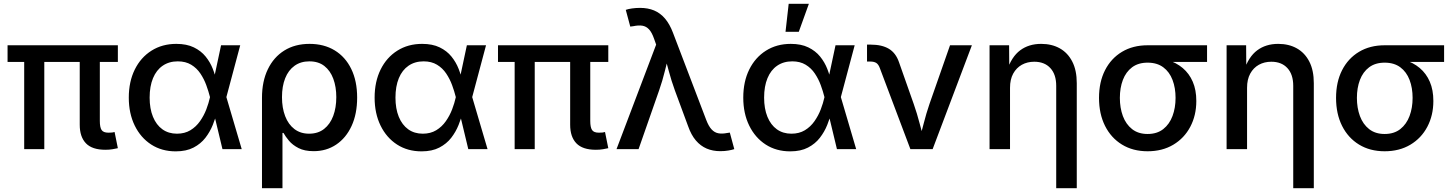

<svg xmlns="http://www.w3.org/2000/svg" viewBox="-20 -779 7583 1003"><path d="M530.8 3.4Q461.4 3.4 429 -30.3Q396.5 -64 396.5 -127.4V-514.2H501.5V-147Q501.5 -113.8 510.7 -99.9Q520 -85.9 546.4 -85.9Q558.6 -85.9 565.7 -86.7Q572.8 -87.4 578.6 -89.4L595.7 -4.9Q585 -2.4 568.1 0.5Q551.3 3.4 530.8 3.4ZM106.4 0V-514.2H211.4V0ZM19.5 -455.6V-542.5H595.7V-455.6Z M897.9 11.7Q825.2 11.7 770 -23.9Q714.8 -59.6 683.8 -123Q652.8 -186.5 652.8 -269Q652.8 -352.5 684.1 -415.8Q715.3 -479 771.5 -514.4Q827.6 -549.8 900.9 -549.8Q955.1 -549.8 992.7 -531.5Q1030.3 -513.2 1054.2 -483.6Q1078.1 -454.1 1091.8 -418.9Q1105.5 -383.8 1111.8 -350.6H1147.9L1162.1 -273.4L1242.7 0H1142.1L1076.7 -272.9Q1069.3 -302.2 1057.6 -334.2Q1045.9 -366.2 1026.9 -394.8Q1007.8 -423.3 978.8 -440.9Q949.7 -458.5 908.7 -458.5Q863.3 -458.5 830.1 -435.8Q796.9 -413.1 779.3 -370.6Q761.7 -328.1 761.7 -269Q761.7 -211.4 779.1 -168.9Q796.4 -126.5 828.4 -103.5Q860.4 -80.6 904.3 -80.6Q944.8 -80.6 974.6 -98.6Q1004.4 -116.7 1024.9 -146Q1045.4 -175.3 1057.9 -208Q1070.3 -240.7 1076.7 -270L1134.8 -542.5H1234.9L1162.1 -270L1147.9 -195.3H1114.3Q1106 -162.6 1091.6 -126.5Q1077.1 -90.3 1053 -59.1Q1028.8 -27.8 991 -8.1Q953.1 11.7 897.9 11.7Z M1348.6 204.1V-268.1Q1348.6 -354 1379.2 -417.2Q1409.7 -480.5 1465.3 -515.1Q1521 -549.8 1597.2 -549.8Q1672.4 -549.8 1728.3 -515.9Q1784.2 -481.9 1814.9 -418.9Q1845.7 -356 1845.7 -269Q1845.7 -184.1 1816.7 -121.1Q1787.6 -58.1 1736.3 -23.7Q1685.1 10.7 1618.7 10.7Q1570.8 10.7 1539.6 -5.4Q1508.3 -21.5 1489.7 -43.7Q1471.2 -65.9 1460.9 -84.5H1455.6V204.1ZM1594.7 -80.6Q1641.6 -80.6 1673.1 -105.5Q1704.6 -130.4 1720.7 -173.3Q1736.8 -216.3 1736.8 -271.5Q1736.8 -325.2 1721.2 -367.4Q1705.6 -409.7 1674.6 -434.1Q1643.6 -458.5 1596.2 -458.5Q1550.8 -458.5 1518.6 -435.3Q1486.3 -412.1 1469.7 -370.1Q1453.1 -328.1 1453.1 -271.5Q1453.1 -215.3 1469.7 -172.1Q1486.3 -128.9 1518.1 -104.7Q1549.8 -80.6 1594.7 -80.6Z M2182.1 11.7Q2109.4 11.7 2054.2 -23.9Q1999 -59.6 1968 -123Q1937 -186.5 1937 -269Q1937 -352.5 1968.3 -415.8Q1999.5 -479 2055.7 -514.4Q2111.8 -549.8 2185.1 -549.8Q2239.3 -549.8 2276.9 -531.5Q2314.5 -513.2 2338.4 -483.6Q2362.3 -454.1 2376 -418.9Q2389.6 -383.8 2396 -350.6H2432.1L2446.3 -273.4L2526.9 0H2426.3L2360.8 -272.9Q2353.5 -302.2 2341.8 -334.2Q2330.1 -366.2 2311 -394.8Q2292 -423.3 2262.9 -440.9Q2233.9 -458.5 2192.9 -458.5Q2147.5 -458.5 2114.3 -435.8Q2081.1 -413.1 2063.5 -370.6Q2045.9 -328.1 2045.9 -269Q2045.9 -211.4 2063.2 -168.9Q2080.6 -126.5 2112.5 -103.5Q2144.5 -80.6 2188.5 -80.6Q2229 -80.6 2258.8 -98.6Q2288.6 -116.7 2309.1 -146Q2329.6 -175.3 2342 -208Q2354.5 -240.7 2360.8 -270L2418.9 -542.5H2519L2446.3 -270L2432.1 -195.3H2398.4Q2390.1 -162.6 2375.7 -126.5Q2361.3 -90.3 2337.2 -59.1Q2313 -27.8 2275.1 -8.1Q2237.3 11.7 2182.1 11.7Z M3092.8 3.4Q3023.4 3.4 2991 -30.3Q2958.5 -64 2958.5 -127.4V-514.2H3063.5V-147Q3063.5 -113.8 3072.8 -99.9Q3082 -85.9 3108.4 -85.9Q3120.6 -85.9 3127.7 -86.7Q3134.8 -87.4 3140.6 -89.4L3157.7 -4.9Q3147 -2.4 3130.1 0.5Q3113.3 3.4 3092.8 3.4ZM2668.5 0V-514.2H2773.4V0ZM2581.5 -455.6V-542.5H3157.7V-455.6Z M3200.7 0 3407.7 -545.9 3397 -576.2Q3385.3 -609.9 3370.4 -625.7Q3355.5 -641.6 3335.4 -644.8Q3315.4 -647.9 3288.1 -642.1L3272.5 -640.1L3249 -727.5Q3260.7 -731.9 3281.5 -734.9Q3302.2 -737.8 3323.7 -737.8Q3364.7 -737.8 3397 -724.4Q3429.2 -710.9 3453.9 -682.1Q3478.5 -653.3 3495.6 -607.9L3669.4 -152.3Q3682.1 -119.1 3697.5 -102.8Q3712.9 -86.4 3732.4 -82.8Q3752 -79.1 3776.9 -84L3792.5 -86.4L3815.9 0Q3804.7 3.9 3785.2 7.3Q3765.6 10.7 3742.7 10.7Q3703.6 10.7 3671.6 -2.9Q3639.6 -16.6 3615.2 -45.2Q3590.8 -73.7 3574.7 -119.6L3505.4 -307.1Q3486.8 -358.4 3473.9 -407.2Q3460.9 -456.1 3446.8 -506.8H3479Q3465.3 -457.5 3453.1 -407.5Q3440.9 -357.4 3423.3 -307.1L3315.9 0Z M4107.9 11.7Q4035.2 11.7 3980 -23.9Q3924.8 -59.6 3893.8 -123Q3862.8 -186.5 3862.8 -269Q3862.8 -352.5 3894 -415.8Q3925.3 -479 3981.4 -514.4Q4037.6 -549.8 4110.8 -549.8Q4165 -549.8 4202.6 -531.5Q4240.2 -513.2 4264.2 -483.6Q4288.1 -454.1 4301.8 -418.9Q4315.4 -383.8 4321.8 -350.6H4357.9L4372.1 -273.4L4452.6 0H4352.1L4286.6 -272.9Q4279.3 -302.2 4267.6 -334.2Q4255.9 -366.2 4236.8 -394.8Q4217.8 -423.3 4188.7 -440.9Q4159.7 -458.5 4118.7 -458.5Q4073.2 -458.5 4040 -435.8Q4006.8 -413.1 3989.3 -370.6Q3971.7 -328.1 3971.7 -269Q3971.7 -211.4 3989 -168.9Q4006.3 -126.5 4038.3 -103.5Q4070.3 -80.6 4114.3 -80.6Q4154.8 -80.6 4184.6 -98.6Q4214.4 -116.7 4234.9 -146Q4255.4 -175.3 4267.8 -208Q4280.3 -240.7 4286.6 -270L4344.7 -542.5H4444.8L4372.1 -270L4357.9 -195.3H4324.2Q4315.9 -162.6 4301.5 -126.5Q4287.1 -90.3 4262.9 -59.1Q4238.8 -27.8 4200.9 -8.1Q4163.1 11.7 4107.9 11.7ZM4083.5 -612.8 4100.1 -759.3H4205.6L4152.8 -612.8Z M4735.8 0 4576.2 -423.3Q4569.3 -442.4 4557.9 -450Q4546.4 -457.5 4525.9 -457.5H4509.3V-545.9H4528.3Q4586.9 -545.9 4623.3 -524.2Q4659.7 -502.4 4676.3 -454.1L4753.4 -235.4Q4771 -185.1 4783.9 -135Q4796.9 -85 4810.5 -35.6H4779.3Q4793 -85 4805.7 -135.3Q4818.4 -185.5 4835.4 -235.4L4942.9 -542.5H5057.1L4852.1 0Z M5256.3 -320.3V0H5149.4V-542.5H5251.5L5252.4 -409.7H5240.2Q5264.2 -482.4 5309.3 -516.1Q5354.5 -549.8 5418.9 -549.8Q5474.6 -549.8 5516.4 -526.4Q5558.1 -502.9 5581.5 -457.3Q5605 -411.6 5605 -344.2V204.1H5497.6V-330.6Q5497.6 -390.1 5467 -423.3Q5436.5 -456.5 5382.8 -456.5Q5346.7 -456.5 5318.1 -440.7Q5289.6 -424.8 5272.9 -394.5Q5256.3 -364.3 5256.3 -320.3Z M5975.1 11.2Q5898.4 11.2 5841.3 -23.7Q5784.2 -58.6 5752.7 -121.3Q5721.2 -184.1 5721.2 -267.6Q5721.2 -350.6 5752.7 -412.4Q5784.2 -474.1 5841.3 -508.3Q5898.4 -542.5 5975.1 -542.5H6285.6V-455.6H6051.3L5975.1 -451.7Q5926.3 -451.7 5894 -427.5Q5861.8 -403.3 5845.9 -361.6Q5830.1 -319.8 5830.1 -267.6Q5830.1 -215.3 5845.9 -172.6Q5861.8 -129.9 5894 -104.5Q5926.3 -79.1 5975.1 -79.1Q6024.4 -79.1 6056.9 -104.7Q6089.4 -130.4 6105.2 -173.1Q6121.1 -215.8 6121.1 -267.6Q6121.1 -319.8 6105.2 -361.6Q6089.4 -403.3 6056.9 -427.5Q6024.4 -451.7 5975.1 -451.7V-480.5Q6031.2 -480.5 6077.9 -466.3Q6124.5 -452.1 6158.4 -423.6Q6192.4 -395 6210.9 -352.1Q6229.5 -309.1 6229.5 -251.5Q6229.5 -176.3 6198 -116.7Q6166.5 -57.1 6109.1 -22.9Q6051.8 11.2 5975.1 11.2Z M6494.6 -320.3V0H6387.7V-542.5H6489.7L6490.7 -409.7H6478.5Q6502.4 -482.4 6547.6 -516.1Q6592.8 -549.8 6657.2 -549.8Q6712.9 -549.8 6754.6 -526.4Q6796.4 -502.9 6819.8 -457.3Q6843.3 -411.6 6843.3 -344.2V204.1H6735.8V-330.6Q6735.8 -390.1 6705.3 -423.3Q6674.8 -456.5 6621.1 -456.5Q6585 -456.5 6556.4 -440.7Q6527.8 -424.8 6511.2 -394.5Q6494.6 -364.3 6494.6 -320.3Z M7213.4 11.2Q7136.7 11.2 7079.6 -23.7Q7022.5 -58.6 6991 -121.3Q6959.5 -184.1 6959.5 -267.6Q6959.5 -350.6 6991 -412.4Q7022.5 -474.1 7079.6 -508.3Q7136.7 -542.5 7213.4 -542.5H7523.9V-455.6H7289.6L7213.4 -451.7Q7164.6 -451.7 7132.3 -427.5Q7100.1 -403.3 7084.2 -361.6Q7068.4 -319.8 7068.4 -267.6Q7068.4 -215.3 7084.2 -172.6Q7100.1 -129.9 7132.3 -104.5Q7164.6 -79.1 7213.4 -79.1Q7262.7 -79.1 7295.2 -104.7Q7327.6 -130.4 7343.5 -173.1Q7359.4 -215.8 7359.4 -267.6Q7359.4 -319.8 7343.5 -361.6Q7327.6 -403.3 7295.2 -427.5Q7262.7 -451.7 7213.4 -451.7V-480.5Q7269.5 -480.5 7316.2 -466.3Q7362.8 -452.1 7396.7 -423.6Q7430.7 -395 7449.2 -352.1Q7467.8 -309.1 7467.8 -251.5Q7467.8 -176.3 7436.3 -116.7Q7404.8 -57.1 7347.4 -22.9Q7290 11.2 7213.4 11.2Z"/></svg>

Font: Inter 16pt Medium
Style: Regular
Weight: 500
Version: Version 4.001;git-66647c0bb